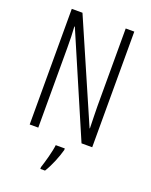

<svg xmlns="http://www.w3.org/2000/svg" viewBox="-169 -803 876 1114"><g transform="rotate(20 268.5 -246.5)"><path d="M462 0V-714H409V-234C409 -200 411 -150 412 -98H410L142 -714H76V0H129V-493C129 -542 128 -582 125 -623H128L396 0ZM315 71V61H259C255 101 234 174 222 210V221H251C278 178 302 118 315 71Z"/></g></svg>

Font: Noto Sans Lao ExtraCondensed Light
Style: Regular
Weight: 300
Width: 2
Designer: Monotype Design Team
Foundry: Monotype Imaging Inc.
Version: Version 2.003